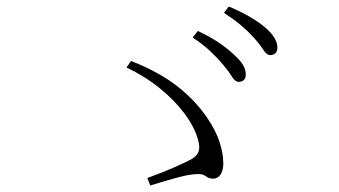

<svg xmlns="http://www.w3.org/2000/svg" viewBox="-20 -726 1040 589"><path d="M664 -528Q648 -547 625.5 -568.5Q603 -590 571 -611L587 -631Q625 -613 651.5 -595Q678 -577 696 -560Q716 -542 725 -527.5Q734 -513 734 -497Q734 -486 728 -480.5Q722 -475 712 -475Q701 -475 691 -491.5Q681 -508 664 -528ZM760 -609Q742 -629 721 -647Q700 -665 667 -687L682 -706Q720 -690 747 -674Q774 -658 792 -643Q812 -626 821.5 -610.5Q831 -595 831 -580Q831 -568 824.5 -562.5Q818 -557 809 -557Q798 -557 787.5 -573.5Q777 -590 760 -609ZM432 -180Q479 -197 513 -212Q547 -227 566 -237Q584 -247 589 -260.5Q594 -274 588 -296Q577 -336 546.5 -377Q516 -418 470.5 -455Q425 -492 368 -519L382 -539Q471 -504 527.5 -458.5Q584 -413 618 -361Q642 -325 653.5 -290.5Q665 -256 665 -224Q665 -210 661 -199.5Q657 -189 650 -183.5Q643 -178 634 -178Q624 -178 618 -181.5Q612 -185 606 -188.5Q600 -192 588 -192Q564 -192 526.5 -182Q489 -172 441 -157Z"/></svg>

Font: Noto Serif JP
Style: Regular
Weight: 200
Designer: Ryoko NISHIZUKA 西塚涼子 (kana & ideographs); Frank Grießhammer (Latin, Greek & Cyrillic); Wenlong ZHANG 张文龙 (bopomofo); San
Foundry: Adobe
Version: Version 2.001;hotconv 1.1.0;makeotfexe 2.6.0